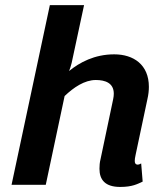

<svg xmlns="http://www.w3.org/2000/svg" viewBox="-20 -720 623 748"><path d="M158.3 0 231.7 -345.8C266.7 -379.2 309.2 -408.3 353.3 -408.3C390 -408.3 423.3 -396.7 423.3 -355C423.3 -348.3 422.5 -341.7 420.8 -333.3L371.7 -100C368.3 -86.7 367.5 -74.2 367.5 -62.5C367.5 -19.2 390 8.3 448.3 8.3C495.8 8.3 515.8 -3.3 535.8 -12.5L530 -83.3C530 -83.3 520 -76.7 512.5 -79.2C507.5 -80.8 505 -85 505 -93.3C505 -98.3 505.8 -105.8 508.3 -116.7L554.2 -333.3C558.3 -350.8 560 -367.5 560 -381.7C560 -468.3 500 -508.3 425 -508.3C348.3 -508.3 290 -476.7 249.2 -443.3C252.5 -452.5 256.7 -463.3 259.2 -475L307.5 -700H174.2L25 0Z"/></svg>

Font: BoonHome
Style: Bold Oblique
Weight: 700
Italic angle: -12°
Designer: Sungsit Sawaiwan
Foundry: Sungsit Sawaiwan
Version: Version 0.2